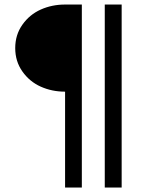

<svg xmlns="http://www.w3.org/2000/svg" viewBox="-20 -710 681 850"><path d="M268.1 120.1V-304.2Q210 -304.2 160.4 -326.4Q110.8 -348.6 79.1 -393.6Q47.4 -438.5 47.4 -497.1Q47.4 -555.7 79.1 -600.6Q110.8 -645.5 160.4 -667.7Q210 -689.9 268.1 -689.9H342.3V120.1ZM443.8 120.1V-689.9H518.6V120.1Z"/></svg>

Font: HK Grotesk Medium
Style: Regular
Weight: 500
Designer: Alfredo Marco Pradil and Stefan Peev
Foundry: Hanken Design Co.
Version: Version 1.045;PS 001.045;hotconv 1.0.88;makeotf.lib2.5.64775